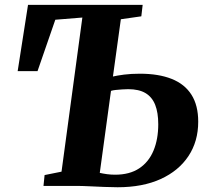

<svg xmlns="http://www.w3.org/2000/svg" viewBox="-20 -763 862 788"><path d="M462.5 5.5Q439 5.5 408 4.2Q377 3 346.5 1.5Q316 0 293 0H158.5L163 -44.5L232.5 -58.5L318 -691L207 -682L134 -471H52.5L95 -743H565.5L560 -696L476 -684L443.5 -449Q460.5 -453 489.2 -456.8Q518 -460.5 554 -460.5Q631 -460.5 684.5 -439.2Q738 -418 765.8 -374.2Q793.5 -330.5 793.5 -263.5Q793.5 -183 753.5 -122.5Q713.5 -62 639.5 -28.2Q565.5 5.5 462.5 5.5ZM452.5 -46Q512 -46 551.2 -72Q590.5 -98 610 -144.8Q629.5 -191.5 629.5 -253Q629.5 -301 616.8 -333Q604 -365 577 -381Q550 -397 506 -397Q495 -397 481 -396Q467 -395 454.8 -393.8Q442.5 -392.5 435.5 -390L389.5 -53.5Q402.5 -50.5 419 -48.2Q435.5 -46 452.5 -46Z"/></svg>

Font: Merriweather 36pt ExtraBold
Style: Italic
Weight: 800
Italic angle: -7.8°
Version: Version 2.101